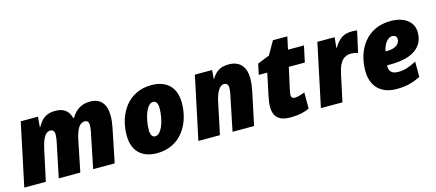

<svg xmlns="http://www.w3.org/2000/svg" viewBox="-50 -1144 3712 1635"><g transform="rotate(-15 1806.0 -327.0)"><path d="M11 0H201L259 -270C284 -384 315 -412 351 -412C371 -412 386 -400 386 -367C386 -351 382 -323 379 -308L315 0H505L559 -266C579 -363 606 -412 654 -412C675 -412 688 -399 688 -373C688 -345 684 -320 681 -308L618 0H808L869 -300C876 -335 880 -370 880 -400C880 -507 831 -563 740 -563C668 -563 614 -532 572 -462H568C551 -527 512 -563 436 -563C360 -563 315 -536 276 -462H272L280 -553H128Z M1181 10C1386 10 1494 -161 1494 -350C1494 -486 1417 -563 1280 -563C1075 -563 968 -392 968 -203C968 -67 1045 10 1181 10ZM1202 -133C1177 -133 1162 -154 1162 -197C1162 -306 1203 -421 1258 -421C1284 -421 1299 -399 1299 -356C1299 -248 1258 -133 1202 -133Z M1546 0H1736L1793 -271C1813 -369 1846 -412 1882 -412C1901 -412 1918 -399 1918 -371C1918 -348 1913 -318 1909 -302L1847 0H2037L2099 -294C2106 -329 2111 -369 2111 -406C2111 -491 2068 -563 1964 -563C1895 -563 1849 -539 1813 -477H1809L1815 -553H1663Z M2357 10C2429 10 2483 -3 2524 -23V-166C2492 -153 2460 -143 2435 -143C2417 -143 2404 -152 2404 -174C2404 -185 2408 -206 2412 -225L2453 -410H2594L2625 -553H2484L2508 -664H2381L2314 -547L2208 -504L2188 -410H2263L2222 -216C2216 -189 2210 -150 2210 -123C2210 -29 2261 10 2357 10Z M2626 0H2816L2868 -243C2891 -349 2934 -382 2993 -382C3017 -382 3039 -377 3053 -371L3095 -559C3089 -561 3070 -563 3056 -563C2981 -563 2936 -540 2890 -461H2886L2895 -553H2743Z M3292 10C3388 10 3444 -10 3504 -40V-175C3447 -145 3400 -127 3344 -127C3291 -127 3264 -149 3264 -198V-206H3293C3499 -206 3590 -287 3590 -409C3590 -502 3514 -563 3390 -563C3175 -563 3073 -390 3073 -209C3073 -73 3152 10 3292 10ZM3283 -324C3290 -374 3325 -435 3369 -435C3397 -435 3410 -419 3410 -398C3410 -364 3381 -324 3297 -324Z"/></g></svg>

Font: Noto Sans UI Black
Style: Italic
Weight: 900
Italic angle: -372°
Designer: Monotype Design Team
Foundry: Monotype Imaging Inc.
Version: Version 1.901